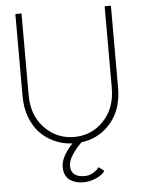

<svg xmlns="http://www.w3.org/2000/svg" viewBox="-58 -707 726 963"><g transform="rotate(-5 304.5 -225.0)"><path d="M322.5 210.5Q305 210.5 289.2 206.8Q273.5 203 258.5 194Q243.5 185 234.5 167.2Q225.5 149.5 225.5 125Q225.5 74.5 284.5 11.5Q237.5 9.5 196 -9Q154.5 -27.5 123.2 -59.8Q92 -92 74 -140.2Q56 -188.5 56 -246.5V-660H87V-248Q87 -147 147.8 -83.5Q208.5 -20 297 -20Q385 -20 445.2 -83.5Q505.5 -147 505.5 -248V-660H537V-246.5Q537 -138 478.5 -69.8Q420 -1.5 330 10Q302.5 36.5 282.5 67Q262.5 97.5 262.5 122.5Q262.5 180 332 180Q354.5 180 374.2 168.5Q394 157 404.5 141.5L432 162.5Q420 182 388 196.2Q356 210.5 322.5 210.5Z"/></g></svg>

Font: League Spartan ExtraLight
Style: Regular
Weight: 200
Foundry: The League of Moveable Type
Version: Version 2.002